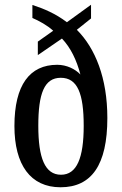

<svg xmlns="http://www.w3.org/2000/svg" viewBox="-20 -782 515 812"><path d="M236 10C367 10 434 -84 434 -283C434 -452 383 -578 305 -656L365 -704V-762L263 -688C214 -725 166 -745 117 -761V-706C145 -694 180 -675 205 -652L140 -606V-549L242 -619C279 -580 304 -528 320 -467C298 -490 262 -508 222 -508C106 -508 41 -423 41 -249C41 -85 109 10 236 10ZM238 -43C170 -43 142 -114 142 -250C142 -386 167 -453 237 -453C308 -453 334 -386 334 -250C334 -114 305 -43 238 -43Z"/></svg>

Font: Noto Serif Ethiopic ExtraCondensed Medium
Style: Regular
Weight: 500
Width: 2
Designer: Monotype Design Team
Foundry: Monotype Imaging Inc.
Version: Version 2.102